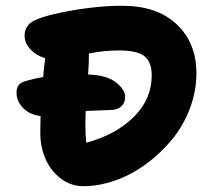

<svg xmlns="http://www.w3.org/2000/svg" viewBox="-20 -745 766 663"><path d="M268.1 -102.1Q223.6 -102.1 188.7 -129.4Q153.8 -156.7 136.5 -198Q119.1 -239.3 119.1 -285.2Q119.1 -295.4 119.6 -315.2Q120.1 -335 120.1 -344.2Q81.5 -349.1 59.3 -372.6Q37.1 -396 37.1 -424.8Q37.1 -440.9 44.4 -450.9Q51.8 -460.9 70.8 -465.8Q101.6 -474.6 128.9 -479Q131.8 -512.2 136.2 -543.9Q105 -553.2 85 -574.7Q64.9 -596.2 64.9 -622.1Q64.9 -647.5 84 -665Q109.4 -686.5 211.9 -705.8Q314.5 -725.1 401.9 -725.1Q522.5 -725.1 590.3 -660.9Q658.2 -596.7 658.2 -492.2Q658.2 -428.2 634.5 -367.4Q610.8 -306.6 571 -259.5Q531.2 -212.4 481.2 -176.3Q431.2 -140.1 375.7 -121.1Q320.3 -102.1 268.1 -102.1ZM274.9 -307.1Q274.9 -283.2 277.8 -252Q379.9 -279.8 441.9 -341.1Q503.9 -402.3 503.9 -484.9Q503.9 -529.8 479.5 -550.3Q455.1 -570.8 390.1 -570.8Q337.9 -570.8 287.1 -560.1Q287.1 -525.4 284.2 -487.8Q347.7 -485.8 379.9 -460.9Q412.1 -436 412.1 -410.2Q412.1 -389.2 398.4 -377.2Q384.8 -365.2 360.8 -365.2Q359.4 -365.2 275.9 -361.8Q274.9 -343.8 274.9 -307.1Z"/></svg>

Font: Shantell Sans Irregular Bouncy
Style: Bold
Weight: 700
Designer: Stephen Nixon, Anya Danilova, Shantell Martin
Foundry: Arrow Type
Version: Version 1.006;[9816181b4]